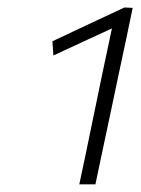

<svg xmlns="http://www.w3.org/2000/svg" viewBox="-20 -782 366 500"><path d="M186.5 -302Q194 -338 201.5 -372.5Q208.5 -407 217.5 -450L247.5 -595Q253.5 -622.5 259.5 -651.5Q265.5 -680 271.5 -708Q236.5 -692 198.8 -674.5Q161 -657 119 -637.5L116.5 -674.5Q164.5 -697 211 -719Q257.5 -740.5 304 -762.5L325.5 -761.5Q317 -722 309 -682Q300.5 -642 291.5 -600L259.5 -448.5Q250.5 -406 243.2 -372Q236 -338 228.5 -302Z"/></svg>

Font: Heraclito ExtraLight
Style: Italic
Weight: 200
Italic angle: -12°
Designer: Kostas Bartsokas (font) & Cristiano Sobral (main changes)
Foundry: Kostas Bartsokas (font) & Cristiano Sobral (main changes)
Version: Version 1.00;July 8, 2020;FontCreator 13.0.0.2655 64-bit